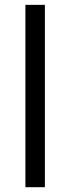

<svg xmlns="http://www.w3.org/2000/svg" viewBox="-20 -780 293 800"><path d="M167 0H85.9V-759.8H167Z"/></svg>

Font: f0_4961  
Style: Regular
Weight: 400
Foundry: Ascender Corporation
Version: Version 1.10